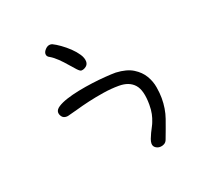

<svg xmlns="http://www.w3.org/2000/svg" viewBox="-114 -671 1033 946"><g transform="rotate(-20 402.5 -198.5)"><path d="M212.9 -471.7Q198.2 -478.5 198.2 -492.2Q198.2 -503.9 210 -516.1Q221.7 -528.3 235.4 -528.3Q238.3 -528.3 240.7 -527.8Q243.2 -527.3 246.1 -526.4Q262.7 -518.6 284.7 -502.9Q306.6 -487.3 326.7 -468.3Q346.7 -449.2 360.4 -428.7Q374 -408.2 374 -389.6Q374 -374 361.8 -364.7Q349.6 -355.5 336.9 -355.5Q330.1 -355.5 316.9 -369.6Q303.7 -383.8 287.1 -403.3Q270.5 -422.9 251 -441.9Q231.4 -460.9 212.9 -471.7ZM203.1 -168.9Q198.2 -167 190.4 -167Q174.8 -167 166.5 -177.7Q158.2 -188.5 158.2 -200.2Q158.2 -214.8 176.8 -227.1Q195.3 -239.3 225.1 -249Q254.9 -258.8 291.5 -266.1Q328.1 -273.4 365.2 -278.3Q402.3 -283.2 436 -285.6Q469.7 -288.1 492.2 -288.1Q548.8 -285.2 582.5 -264.2Q616.2 -243.2 633.8 -213.4Q651.4 -183.6 656.7 -150.9Q662.1 -118.2 662.1 -92.8Q662.1 -37.1 645.5 10.3Q628.9 57.6 609.4 108.4Q604.5 120.1 594.2 125.5Q584 130.9 573.2 130.9Q559.6 130.9 548.8 123Q538.1 115.2 538.1 100.6Q538.1 90.8 543 77.6Q547.9 64.5 554.7 50.3Q561.5 36.1 568.4 23.4Q575.2 10.7 578.1 2Q585 -14.6 589.4 -35.2Q593.8 -55.7 593.8 -83Q593.8 -159.2 565.9 -190.4Q538.1 -221.7 484.4 -221.7Q443.4 -221.7 400.4 -214.8Q357.4 -208 319.3 -199.2Q281.2 -190.4 251 -181.6Q220.7 -172.9 203.1 -168.9Z"/></g></svg>

Font: Hi Melody
Style: Regular
Weight: 400
Designer: YoonDesign Inc.
Foundry: YoonDesign Inc.
Version: Version 3.00